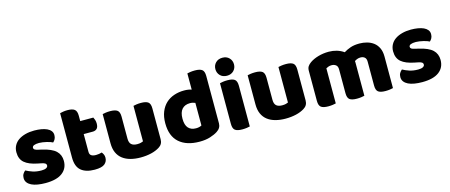

<svg xmlns="http://www.w3.org/2000/svg" viewBox="-46 -1274 4352 1855"><g transform="rotate(-15 2130.0 -347.0)"><path d="M462 -145Q462 -69 405 -26Q348 17 237 17Q195 17 159 11Q123 5 97.5 -7.5Q72 -20 57.5 -39Q43 -58 43 -84Q43 -108 53 -124.5Q63 -141 77 -152Q106 -136 143.5 -123.5Q181 -111 230 -111Q261 -111 277.5 -120Q294 -129 294 -144Q294 -158 282 -166Q270 -174 242 -179L212 -185Q125 -202 82.5 -238.5Q40 -275 40 -343Q40 -380 56 -410Q72 -440 101 -460Q130 -480 170.5 -491Q211 -502 260 -502Q297 -502 329.5 -496.5Q362 -491 386 -480Q410 -469 424 -451.5Q438 -434 438 -410Q438 -387 429.5 -370.5Q421 -354 408 -343Q400 -348 384 -353.5Q368 -359 349 -363.5Q330 -368 310.5 -371Q291 -374 275 -374Q242 -374 224 -366.5Q206 -359 206 -343Q206 -332 216 -325Q226 -318 254 -312L285 -305Q381 -283 421.5 -244.5Q462 -206 462 -145Z M729 15Q641 15 593.5 -25Q546 -65 546 -155V-599Q557 -602 577.5 -605.5Q598 -609 621 -609Q670 -609 692 -592Q714 -575 714 -529V-475H845Q851 -464 856.5 -447.5Q862 -431 862 -411Q862 -376 846.5 -360.5Q831 -345 805 -345H714V-167Q714 -141 730.5 -130Q747 -119 777 -119Q792 -119 808 -121.5Q824 -124 836 -128Q845 -117 851.5 -103.5Q858 -90 858 -71Q858 -33 829.5 -9Q801 15 729 15Z M941 -484Q952 -487 972.5 -490Q993 -493 1017 -493Q1067 -493 1089 -476.5Q1111 -460 1111 -413V-193Q1111 -152 1131 -134.5Q1151 -117 1189 -117Q1212 -117 1226.5 -121Q1241 -125 1249 -129V-484Q1260 -487 1280.5 -490Q1301 -493 1325 -493Q1375 -493 1397 -476.5Q1419 -460 1419 -413V-104Q1419 -54 1377 -29Q1342 -7 1293.5 4.5Q1245 16 1188 16Q1134 16 1088.5 4Q1043 -8 1010 -33Q977 -58 959 -97.5Q941 -137 941 -193Z M1759 -501Q1802 -501 1833 -490V-652Q1844 -655 1864.5 -658Q1885 -661 1909 -661Q1959 -661 1981 -644.5Q2003 -628 2003 -581V-107Q2003 -60 1959 -32Q1930 -13 1884.5 1.5Q1839 16 1779 16Q1648 16 1575 -48.5Q1502 -113 1502 -241Q1502 -307 1522 -356Q1542 -405 1576.5 -437Q1611 -469 1658 -485Q1705 -501 1759 -501ZM1834 -357Q1823 -362 1810 -365Q1797 -368 1783 -368Q1731 -368 1702.5 -336.5Q1674 -305 1674 -241Q1674 -178 1701 -148Q1728 -118 1778 -118Q1796 -118 1811 -122Q1826 -126 1834 -131Z M2113 -479Q2124 -482 2144.5 -485Q2165 -488 2189 -488Q2239 -488 2261 -471.5Q2283 -455 2283 -408V-1Q2272 2 2251.5 5Q2231 8 2207 8Q2157 8 2135 -8.5Q2113 -25 2113 -72ZM2105 -621Q2105 -659 2130.5 -685Q2156 -711 2198 -711Q2240 -711 2265.5 -685Q2291 -659 2291 -621Q2291 -583 2265.5 -557Q2240 -531 2198 -531Q2156 -531 2130.5 -557Q2105 -583 2105 -621Z M2391 -484Q2402 -487 2422.5 -490Q2443 -493 2467 -493Q2517 -493 2539 -476.5Q2561 -460 2561 -413V-193Q2561 -152 2581 -134.5Q2601 -117 2639 -117Q2662 -117 2676.5 -121Q2691 -125 2699 -129V-484Q2710 -487 2730.5 -490Q2751 -493 2775 -493Q2825 -493 2847 -476.5Q2869 -460 2869 -413V-104Q2869 -54 2827 -29Q2792 -7 2743.5 4.5Q2695 16 2638 16Q2584 16 2538.5 4Q2493 -8 2460 -33Q2427 -58 2409 -97.5Q2391 -137 2391 -193Z M3715 -1Q3704 2 3683.5 5Q3663 8 3639 8Q3589 8 3567 -8.5Q3545 -25 3545 -72V-311Q3545 -341 3529 -354.5Q3513 -368 3487 -368Q3470 -368 3454.5 -362Q3439 -356 3428 -348Q3428 -344 3428.5 -340.5Q3429 -337 3429 -334V-1Q3418 2 3397.5 5Q3377 8 3353 8Q3303 8 3281 -8.5Q3259 -25 3259 -72V-311Q3259 -341 3241.5 -354.5Q3224 -368 3199 -368Q3180 -368 3166 -362.5Q3152 -357 3143 -352V-1Q3132 2 3111.5 5Q3091 8 3067 8Q3017 8 2995 -8.5Q2973 -25 2973 -72V-373Q2973 -400 2984.5 -417Q2996 -434 3016 -448Q3050 -472 3100 -486.5Q3150 -501 3206 -501Q3247 -501 3284.5 -490Q3322 -479 3355 -456Q3385 -475 3422.5 -488Q3460 -501 3513 -501Q3551 -501 3587.5 -491Q3624 -481 3652.5 -459.5Q3681 -438 3698 -402.5Q3715 -367 3715 -316Z M4230 -145Q4230 -69 4173 -26Q4116 17 4005 17Q3963 17 3927 11Q3891 5 3865.5 -7.5Q3840 -20 3825.5 -39Q3811 -58 3811 -84Q3811 -108 3821 -124.5Q3831 -141 3845 -152Q3874 -136 3911.5 -123.5Q3949 -111 3998 -111Q4029 -111 4045.5 -120Q4062 -129 4062 -144Q4062 -158 4050 -166Q4038 -174 4010 -179L3980 -185Q3893 -202 3850.5 -238.5Q3808 -275 3808 -343Q3808 -380 3824 -410Q3840 -440 3869 -460Q3898 -480 3938.5 -491Q3979 -502 4028 -502Q4065 -502 4097.5 -496.5Q4130 -491 4154 -480Q4178 -469 4192 -451.5Q4206 -434 4206 -410Q4206 -387 4197.5 -370.5Q4189 -354 4176 -343Q4168 -348 4152 -353.5Q4136 -359 4117 -363.5Q4098 -368 4078.5 -371Q4059 -374 4043 -374Q4010 -374 3992 -366.5Q3974 -359 3974 -343Q3974 -332 3984 -325Q3994 -318 4022 -312L4053 -305Q4149 -283 4189.5 -244.5Q4230 -206 4230 -145Z"/></g></svg>

Font: Baloo Da 2 ExtraBold
Style: Regular
Weight: 800
Designer: Noopur Datye, Sulekha Rajkumar and Ek Type
Foundry: Ek Type
Version: Version 1.640;hotconv 1.0.111;makeotfexe 2.5.65597; ttfautoh